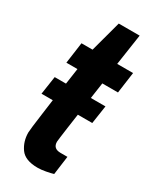

<svg xmlns="http://www.w3.org/2000/svg" viewBox="-179 -729 653 796"><g transform="rotate(30 147.5 -331.0)"><path d="M148 12Q88 12 65 -20.5Q42 -53 42 -96Q42 -102 45 -127Q48 -152 53 -188Q58 -224 63 -262H9L22 -349H76L87 -425H34L48 -526H101L141 -674H241L219 -526H295L281 -425H206L195 -349H265L252 -262H183Q178 -227 173.5 -195.5Q169 -164 166.5 -144Q164 -124 164 -122Q164 -89 200 -89H233L221 0Q208 4 186.5 8Q165 12 148 12Z"/></g></svg>

Font: Archivo Narrow
Style: Bold Italic
Weight: 700
Italic angle: -8°
Designer: Hector Gatti
Foundry: Omnibus-Type
Version: Version 3.002